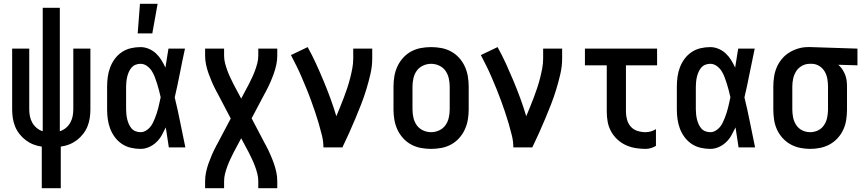

<svg xmlns="http://www.w3.org/2000/svg" viewBox="-20 -776 4540 1011"><path d="M200 215V-4Q177 -7 155.5 -15.5Q134 -24 115.5 -38Q97 -52 82.5 -70.5Q68 -89 59.5 -110Q51 -131 47.5 -154Q44 -177 44 -200V-520H134V-200Q134 -182 137.5 -164Q141 -146 150 -130Q159 -114 173.5 -102Q188 -90 205 -85V-735H295V-85Q312 -90 326.5 -102Q341 -114 350 -130Q359 -146 362.5 -164Q366 -182 366 -200V-520H456V-200Q456 -177 452.5 -154Q449 -131 440.5 -110Q432 -89 417.5 -70.5Q403 -52 384.5 -38Q366 -24 344.5 -15.5Q323 -7 300 -4V215Z M720 8Q694 8 668.5 2Q643 -4 621.5 -18.5Q600 -33 584.5 -54Q569 -75 560 -99Q551 -123 547.5 -148.5Q544 -174 544 -200V-320Q544 -346 547.5 -371.5Q551 -397 560 -421Q569 -445 584.5 -466Q600 -487 621.5 -501.5Q643 -516 668.5 -522Q694 -528 720 -528Q742 -528 763.5 -519Q785 -510 801.5 -494.5Q818 -479 830 -459.5Q842 -440 851 -420Q855 -445 859 -470Q863 -495 867 -520H954Q940 -456 927.5 -391.5Q915 -327 900 -263Q916 -198 929 -132Q942 -66 956 0H869Q865 -26 861 -52.5Q857 -79 853 -105Q843 -84 831.5 -63.5Q820 -43 803 -27Q786 -11 764.5 -1.5Q743 8 720 8ZM720 -80Q734 -80 746.5 -87Q759 -94 768.5 -104.5Q778 -115 784.5 -128Q791 -141 796 -154Q801 -167 805.5 -180.5Q810 -194 813.5 -208Q817 -222 820 -236Q823 -250 826 -264Q822 -282 817.5 -299.5Q813 -317 807.5 -334.5Q802 -352 795.5 -369.5Q789 -387 779 -402.5Q769 -418 753.5 -429Q738 -440 720 -440Q706 -440 693.5 -435Q681 -430 672.5 -420Q664 -410 658.5 -397.5Q653 -385 650 -372.5Q647 -360 645.5 -346.5Q644 -333 644 -320V-200Q644 -187 645.5 -173.5Q647 -160 650 -147.5Q653 -135 658.5 -122.5Q664 -110 672.5 -100Q681 -90 693.5 -85Q706 -80 720 -80ZM705 -600 717 -756H810L782 -600Z M1060 215V178Q1060 154 1065 130.5Q1070 107 1078 84.5Q1086 62 1095.5 40Q1105 18 1116 -3L1117 -4Q1118 -7 1119 -9.5Q1120 -12 1122 -14L1195 -152L1122 -291Q1120 -293 1119 -295.5Q1118 -298 1117 -301L1116 -302Q1105 -323 1095.5 -345Q1086 -367 1078 -389.5Q1070 -412 1065 -435.5Q1060 -459 1060 -483V-520H1160V-483Q1160 -463 1165 -443.5Q1170 -424 1177 -405Q1184 -386 1192.5 -368Q1201 -350 1210 -332L1250 -257L1290 -332Q1299 -350 1307.5 -368Q1316 -386 1323 -405Q1330 -424 1335 -443.5Q1340 -463 1340 -483V-520H1440V-483Q1440 -459 1435 -435.5Q1430 -412 1422 -389.5Q1414 -367 1404.5 -345Q1395 -323 1384 -302L1383 -301Q1382 -298 1381 -295.5Q1380 -293 1378 -291L1305 -153L1378 -14Q1380 -12 1381 -9.5Q1382 -7 1383 -4L1384 -3Q1395 18 1404.5 40Q1414 62 1422 84.5Q1430 107 1435 130.5Q1440 154 1440 178V215H1340V178Q1340 158 1335 138.5Q1330 119 1323 100Q1316 81 1307.5 63Q1299 45 1290 27L1250 -48L1210 27Q1201 45 1192.5 63Q1184 81 1177 100Q1170 119 1165 138.5Q1160 158 1160 178V215Z M1683 0Q1683 -32 1675 -64Q1667 -96 1658 -127Q1649 -158 1638.5 -188.5Q1628 -219 1617 -249.5Q1606 -280 1593.5 -310Q1581 -340 1568.5 -369.5Q1556 -399 1541.5 -428Q1527 -457 1512 -486L1600 -528Q1624 -485 1644.5 -440Q1665 -395 1684 -349.5Q1703 -304 1720 -257.5Q1737 -211 1751 -164Q1761 -188 1771 -212.5Q1781 -237 1790.5 -262Q1800 -287 1808.5 -312.5Q1817 -338 1823.5 -363.5Q1830 -389 1835 -415Q1840 -441 1840 -468V-520H1940V-468Q1940 -427 1930.5 -386Q1921 -345 1909 -305.5Q1897 -266 1882 -227.5Q1867 -189 1851 -151Q1835 -113 1818 -75Q1801 -37 1783 0Z M2250 8Q2223 8 2196 3Q2169 -2 2145 -15Q2121 -28 2102.5 -48.5Q2084 -69 2072.5 -94Q2061 -119 2056.5 -146Q2052 -173 2052 -200V-320Q2052 -347 2056.5 -374Q2061 -401 2072.5 -426Q2084 -451 2102.5 -471.5Q2121 -492 2145 -505Q2169 -518 2196 -523Q2223 -528 2250 -528Q2277 -528 2304 -523Q2331 -518 2355 -505Q2379 -492 2397.5 -471.5Q2416 -451 2427.5 -426Q2439 -401 2443.5 -374Q2448 -347 2448 -320V-200Q2448 -173 2443.5 -146Q2439 -119 2427.5 -94Q2416 -69 2397.5 -48.5Q2379 -28 2355 -15Q2331 -2 2304 3Q2277 8 2250 8ZM2250 -80Q2272 -80 2292.5 -89.5Q2313 -99 2325.5 -116.5Q2338 -134 2343 -156Q2348 -178 2348 -200V-320Q2348 -342 2343 -364Q2338 -386 2325.5 -403.5Q2313 -421 2292.5 -430.5Q2272 -440 2250 -440Q2228 -440 2207.5 -430.5Q2187 -421 2174.5 -403.5Q2162 -386 2157 -364Q2152 -342 2152 -320V-200Q2152 -178 2157 -156Q2162 -134 2174.5 -116.5Q2187 -99 2207.5 -89.5Q2228 -80 2250 -80Z M2683 0Q2683 -32 2675 -64Q2667 -96 2658 -127Q2649 -158 2638.5 -188.5Q2628 -219 2617 -249.5Q2606 -280 2593.5 -310Q2581 -340 2568.5 -369.5Q2556 -399 2541.5 -428Q2527 -457 2512 -486L2600 -528Q2624 -485 2644.5 -440Q2665 -395 2684 -349.5Q2703 -304 2720 -257.5Q2737 -211 2751 -164Q2761 -188 2771 -212.5Q2781 -237 2790.5 -262Q2800 -287 2808.5 -312.5Q2817 -338 2823.5 -363.5Q2830 -389 2835 -415Q2840 -441 2840 -468V-520H2940V-468Q2940 -427 2930.5 -386Q2921 -345 2909 -305.5Q2897 -266 2882 -227.5Q2867 -189 2851 -151Q2835 -113 2818 -75Q2801 -37 2783 0Z M3379 8Q3352 8 3325.5 3.5Q3299 -1 3275 -12Q3251 -23 3231 -41.5Q3211 -60 3198 -83.5Q3185 -107 3180 -133.5Q3175 -160 3175 -187V-432H3060V-520H3440V-432H3276V-187Q3276 -166 3282 -145Q3288 -124 3302 -108.5Q3316 -93 3337 -86.5Q3358 -80 3379 -80Q3393 -80 3407 -84Q3421 -88 3434 -96V-8Q3421 0 3407 4Q3393 8 3379 8Z M3720 8Q3694 8 3668.5 2Q3643 -4 3621.5 -18.5Q3600 -33 3584.5 -54Q3569 -75 3560 -99Q3551 -123 3547.5 -148.5Q3544 -174 3544 -200V-320Q3544 -346 3547.5 -371.5Q3551 -397 3560 -421Q3569 -445 3584.5 -466Q3600 -487 3621.5 -501.5Q3643 -516 3668.5 -522Q3694 -528 3720 -528Q3742 -528 3763.5 -519Q3785 -510 3801.5 -494.5Q3818 -479 3830 -459.5Q3842 -440 3851 -420Q3855 -445 3859 -470Q3863 -495 3867 -520H3954Q3940 -456 3927.5 -391.5Q3915 -327 3900 -263Q3916 -198 3929 -132Q3942 -66 3956 0H3869Q3865 -26 3861 -52.5Q3857 -79 3853 -105Q3843 -84 3831.5 -63.5Q3820 -43 3803 -27Q3786 -11 3764.5 -1.5Q3743 8 3720 8ZM3720 -80Q3734 -80 3746.5 -87Q3759 -94 3768.5 -104.5Q3778 -115 3784.5 -128Q3791 -141 3796 -154Q3801 -167 3805.5 -180.5Q3810 -194 3813.5 -208Q3817 -222 3820 -236Q3823 -250 3826 -264Q3822 -282 3817.5 -299.5Q3813 -317 3807.5 -334.5Q3802 -352 3795.5 -369.5Q3789 -387 3779 -402.5Q3769 -418 3753.5 -429Q3738 -440 3720 -440Q3706 -440 3693.5 -435Q3681 -430 3672.5 -420Q3664 -410 3658.5 -397.5Q3653 -385 3650 -372.5Q3647 -360 3645.5 -346.5Q3644 -333 3644 -320V-200Q3644 -187 3645.5 -173.5Q3647 -160 3650 -147.5Q3653 -135 3658.5 -122.5Q3664 -110 3672.5 -100Q3681 -90 3693.5 -85Q3706 -80 3720 -80Z M4246 8Q4219 8 4192.5 2.5Q4166 -3 4142.5 -16Q4119 -29 4100.5 -49.5Q4082 -70 4071 -94.5Q4060 -119 4056 -146Q4052 -173 4052 -200V-320Q4052 -346 4056 -372Q4060 -398 4070 -421.5Q4080 -445 4097 -465.5Q4114 -486 4136 -499.5Q4158 -513 4183 -520.5Q4208 -528 4234 -528H4250L4495 -520V-432L4394 -435Q4406 -425 4415 -411.5Q4424 -398 4430 -383Q4436 -368 4438 -352Q4440 -336 4440 -320V-200Q4440 -173 4436 -146Q4432 -119 4421 -94.5Q4410 -70 4391.5 -49.5Q4373 -29 4349.5 -16Q4326 -3 4299.5 2.5Q4273 8 4246 8ZM4246 -80Q4268 -80 4287.5 -89.5Q4307 -99 4319 -117Q4331 -135 4335.5 -156.5Q4340 -178 4340 -200V-320Q4340 -340 4336.5 -360.5Q4333 -381 4323 -398.5Q4313 -416 4295.5 -427.5Q4278 -439 4257 -440H4243Q4222 -440 4203 -429.5Q4184 -419 4172.5 -401Q4161 -383 4156.5 -362Q4152 -341 4152 -320V-200Q4152 -178 4156.5 -156.5Q4161 -135 4173 -117Q4185 -99 4204.5 -89.5Q4224 -80 4246 -80Z"/></svg>

Font: Iosevka Term Curly Semibold
Style: Regular
Weight: 600
Designer: Belleve Invis
Foundry: Belleve Invis
Version: Version 32.3.0